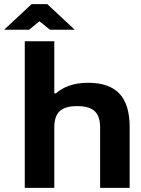

<svg xmlns="http://www.w3.org/2000/svg" viewBox="-72 -910 685 930"><path d="M48 -710V0H191V-291C191 -364 222 -396 302 -396C381 -396 413 -364 413 -291V0H556V-295C556 -442 489 -509 355 -509C284 -509 235 -489 199 -458H191V-710ZM-52 -766H69L119 -807L170 -766H290L157 -890H81Z"/></svg>

Font: LT Wave Bold
Style: Regular
Weight: 700
Designer: Daniel Lyons
Version: Version 2.5 (Glyphs App)